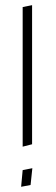

<svg xmlns="http://www.w3.org/2000/svg" viewBox="-20 -718 215 736"><path d="M103 -165V-698.2L66.9 -690.9V-155.8ZM104 -73.2 66.9 -65.9 61 -2 97.2 -8.8Z"/></svg>

Font: Comic Neue Angular Light
Style: Regular
Weight: 300
Designer: Craig Rozynski
Foundry: Craig Rozynski
Version: Version 2.003